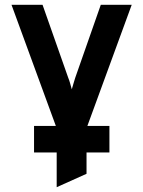

<svg xmlns="http://www.w3.org/2000/svg" viewBox="-20 -531 598 801"><path d="M216.5 250V4L28 -511H157.5L264.5 -207Q269 -196 272.5 -183.5Q276 -171 279.5 -158.5Q283 -171 286.8 -183.5Q290.5 -196 294 -207L400.5 -511H529.5L341 4V194ZM122 105V-5.5H436.5V105Z"/></svg>

Font: Undotted
Style: Bold
Weight: 700
Designer: Delve Withrington, Dave Bailey, Thomas Jockin
Foundry: Delve Fonts LLC
Version: Version 4.000